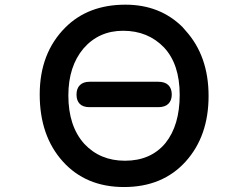

<svg xmlns="http://www.w3.org/2000/svg" viewBox="-20 -752 1040 805"><path d="M253.9 -636.7Q349.6 -732.4 505.9 -732.4Q650.4 -732.4 745.1 -638.7L757.8 -624Q854.5 -517.6 854.5 -349.6Q854.5 -181.6 758.8 -75.2Q662.1 32.2 500 32.2Q339.8 32.2 243.2 -75.2Q146.5 -182.6 146.5 -356Q146.5 -529.3 253.9 -636.7ZM668 -552.7Q600.6 -623 496.1 -623Q394.5 -623 330.1 -548.8Q266.6 -473.6 266.6 -351.6Q266.6 -223.6 333 -149.4Q399.4 -78.1 503.9 -78.1Q612.3 -78.1 673.8 -152.3Q733.4 -226.6 733.4 -354.5Q733.4 -482.4 668 -552.7ZM355.5 -409.2H643.6Q671.9 -409.2 686 -395Q700.2 -380.9 700.2 -355.5Q700.2 -331.1 686 -316.9Q671.9 -302.7 643.6 -302.7H355.5Q328.1 -302.7 314.5 -316.4Q300.8 -330.1 300.8 -355.5Q300.8 -380.9 314.9 -395Q329.1 -409.2 355.5 -409.2Z"/></svg>

Font: FakePearl
Style: SemiBold
Weight: 400
Version: Version 1.2